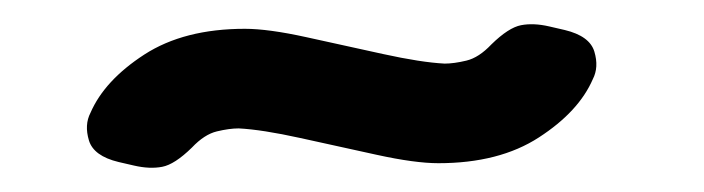

<svg xmlns="http://www.w3.org/2000/svg" viewBox="-20 -353 587 160"><path d="M184.1 -329Q203.6 -329 235.4 -322Q267.3 -315 299.1 -308Q331 -301 350.5 -300Q358.3 -300 368.7 -302.5Q379.1 -305 389.5 -316Q403.8 -330 414.2 -332Q424.6 -334 437.6 -331L450.6 -328Q471.4 -323 475.3 -310Q479.2 -297 474 -287Q462.3 -260 429.1 -238.5Q396 -217 345.3 -217Q325.8 -217 293.9 -224Q262.1 -231 230.2 -238Q198.4 -245 178.9 -246Q171.1 -246 160.7 -243.5Q150.3 -241 139.9 -230Q125.6 -216 115.2 -214Q104.8 -212 91.8 -215L78.8 -218Q58 -223 54.1 -236Q50.2 -249 55.4 -259Q67.1 -286 100.2 -307.5Q133.4 -329 184.1 -329Z"/></svg>

Font: Asap VF Beta
Style: Regular
Weight: 400
Designer: Pablo Cosgaya
Foundry: Pablo Cosgaya
Version: Version 1.007